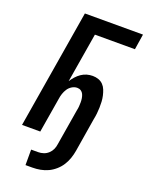

<svg xmlns="http://www.w3.org/2000/svg" viewBox="-172 -820 859 1118"><g transform="rotate(20 257.0 -261.0)"><path d="M131 213V117H174Q191 117 207.5 111.5Q224 106 237 94Q250 82 257 66.5Q264 51 266 34L303 -189Q306 -202 307 -215Q308 -228 308 -240.5Q308 -253 306 -265.5Q304 -278 299 -289Q294 -300 284 -306.5Q274 -313 261 -313Q244 -313 228.5 -303.5Q213 -294 203.5 -279.5Q194 -265 188.5 -248.5Q183 -232 181 -216L145 0H32L154 -735H514L499 -639H251L200 -332Q210 -348 223 -362.5Q236 -377 252 -388Q268 -399 286 -404Q304 -409 322 -409Q341 -409 358 -403Q375 -397 387 -384.5Q399 -372 405.5 -355.5Q412 -339 416 -321.5Q420 -304 421 -285.5Q422 -267 421.5 -248.5Q421 -230 419 -211.5Q417 -193 413 -174L379 34Q375 58 367 81.5Q359 105 345.5 126.5Q332 148 312 165.5Q292 183 269.5 193.5Q247 204 222.5 208.5Q198 213 174 213Z"/></g></svg>

Font: Iosevka SS04
Style: Bold Italic
Weight: 700
Italic angle: -9°
Monospace: yes
Designer: Belleve Invis
Foundry: Belleve Invis
Version: Version 19.0.0; ttfautohint (v1.8.4)